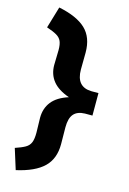

<svg xmlns="http://www.w3.org/2000/svg" viewBox="-135 -770 697 1040"><g transform="rotate(15 213.5 -250.0)"><path d="M63 206 27 91Q63 79 83 67.5Q103 56 111 36.5Q119 17 119 -18L117 -102Q117 -155 146.5 -192.5Q176 -230 239 -250Q176 -272 146.5 -309Q117 -346 117 -398L119 -482Q119 -514 111 -532Q103 -550 83 -561.5Q63 -573 27 -585L63 -706Q166 -685 215 -638.5Q264 -592 264 -507L263 -412Q263 -315 348 -313H388V-187H346Q304 -186 283.5 -162.5Q263 -139 263 -88L264 7Q264 89 215 136Q166 183 63 206Z"/></g></svg>

Font: Lexend Deca
Style: Bold
Weight: 700
Designer: Bonnie Shaver-Troup, Thomas Jockin
Foundry: Lexend
Version: Version 1.008; ttfautohint (v1.8.4.7-5d5b)